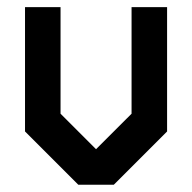

<svg xmlns="http://www.w3.org/2000/svg" viewBox="-20 -508 528 528"><path d="M341.8 -488.3H439.5V-146.5L293 0H195.3L48.8 -146.5V-488.3H146.5V-195.3L244.1 -97.7L341.8 -195.3Z"/></svg>

Font: BabelStone Runic Beowulf
Style: Regular
Weight: 400
Designer: Andrew West
Foundry: BabelStone
Version: Version 7.004;November 9, 2023